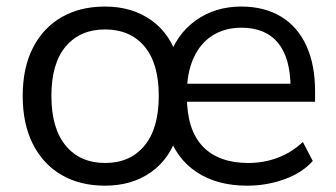

<svg xmlns="http://www.w3.org/2000/svg" viewBox="-20 -569 1046 598"><path d="M50.7 -270.5Q50.7 -357.7 82.5 -420Q114.4 -482.4 171.9 -515.5Q229.4 -548.6 306.9 -548.6Q391.7 -548.6 451.8 -505.6Q512 -462.6 535.5 -381H502.6Q528.6 -461.7 589.3 -505.1Q650 -548.6 731.4 -548.6Q803 -548.6 854.9 -517.5Q906.7 -486.3 934 -427Q961.3 -367.7 961.3 -284.9V-252.2H541.7V-308.1H903.9L885 -294.2Q885 -387.9 846 -435.3Q807 -482.7 732.4 -482.7Q680.4 -482.7 642 -458.5Q603.6 -434.3 582.8 -388.2Q562 -342.2 562 -277.5V-269.3Q562 -164.9 611.3 -113.2Q660.5 -61.4 753.5 -61.4Q801.3 -61.4 844.5 -77.5Q887.8 -93.5 923.3 -126.8L954.2 -67.6Q921 -30.5 865.7 -10.6Q810.4 9.3 750.1 9.3Q655.5 9.3 591.6 -33.5Q527.7 -76.3 502.6 -156.5H534.9Q510.5 -75.3 450.8 -33Q391.1 9.3 306.9 9.3Q229.4 9.3 171.9 -24Q114.4 -57.3 82.5 -120.1Q50.7 -183 50.7 -270.5ZM474.5 -270.5Q474.5 -371.8 429.8 -424.6Q385.1 -477.3 307.4 -477.3Q229.6 -477.3 184.9 -424.6Q140.1 -371.8 140.1 -270.5Q140.1 -168.8 184.9 -115.1Q229.6 -61.4 307.7 -61.4Q385.1 -61.4 429.8 -115.1Q474.5 -168.8 474.5 -270.5Z"/></svg>

Font: Min Sans VF VF
Style: Regular
Weight: 400
Designer: Jinseong-Kim, NotoSansCJK, Nunito
Foundry: Jinseong-Kim
Version: Version 1.420;Glyphs 3.1.2 (3151)